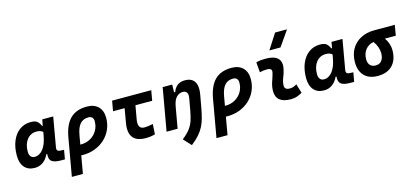

<svg xmlns="http://www.w3.org/2000/svg" viewBox="-77 -1410 4853 2254"><g transform="rotate(-15 2349.5 -283.0)"><path d="M400.4 -444.3 413.6 -517.6H546.9L483.4 -154.8Q482.4 -148.4 482.4 -142.6Q482.4 -126.5 491.7 -118.2Q504.4 -106.9 550.3 -106.9H568.8L549.3 4.9H504.9Q421.4 4.9 389.6 -21Q363.8 -42.5 363.8 -88.4Q363.8 -98.1 364.7 -109.4H353.5Q328.1 -51.8 284.2 -20.8Q240.2 10.3 184.1 10.3Q103.5 10.3 59.3 -40.5Q15.1 -91.3 15.1 -184.1Q15.1 -285.6 47.4 -361.8Q79.6 -438 137.7 -480.2Q195.8 -522.5 272.9 -522.5Q328.6 -522.5 353.3 -500.7Q377.9 -479 391.6 -444.3ZM310.5 -397Q238.8 -397 194.8 -341.8Q150.9 -286.6 150.9 -196.3Q150.9 -157.7 168 -136.5Q185.1 -115.2 215.8 -115.2Q274.9 -115.2 318.1 -170.4Q361.3 -225.6 379.4 -325.7L387.7 -371.6Q376 -382.8 358.4 -389.9Q340.8 -397 310.5 -397Z M957 -527.3Q1044.9 -527.3 1094.2 -478.3Q1143.6 -429.2 1143.6 -341.8Q1143.6 -266.6 1115.2 -202.4Q1086.9 -138.2 1035.6 -90.6Q984.4 -43 915.5 -16.6Q846.7 9.8 765.6 9.8Q756.3 9.8 746.6 9.3L709 224.6H574.7L655.3 -233.9Q682.1 -384.8 755.4 -456.1Q828.6 -527.3 957 -527.3ZM788.6 -229.5 768.6 -115.7Q772.5 -115.7 776.4 -115.7Q841.3 -115.7 892.6 -144.8Q943.8 -173.8 973.6 -223.9Q1003.4 -273.9 1003.4 -336.9Q1003.4 -367.2 987.3 -383.8Q971.2 -400.4 942.4 -400.4Q878.9 -400.4 841.6 -358.9Q804.2 -317.4 788.6 -229.5Z M1531.7 9.8Q1422.9 9.8 1377.4 -48.3Q1345.7 -88.9 1345.7 -156.7Q1345.7 -185.5 1351.6 -219.7L1381.8 -394.5H1241.2L1262.7 -517.6H1738.3L1716.8 -394.5H1513.2L1484.9 -232.9Q1480.5 -209.5 1480.5 -190.9Q1480.5 -115.7 1548.8 -115.7Q1590.8 -115.7 1653.3 -129.4L1646 -5.9Q1593.3 9.8 1531.7 9.8Z M1786.1 0 1877.4 -517.6H1993.2L1990.7 -423.8H2004.9Q2021.5 -473.1 2057.6 -500.2Q2093.8 -527.3 2148.4 -527.3Q2231.4 -527.3 2265.1 -473.6Q2286.6 -439 2286.6 -383.8Q2286.6 -352.5 2279.8 -315.4L2252.4 -164.6Q2240.7 -100.1 2226.8 -47.4Q2212.9 5.4 2189.9 51Q2167 96.7 2129.4 139.9Q2091.8 183.1 2032.7 229L1946.8 136.2Q2011.2 85.4 2043.9 40Q2076.7 -5.4 2092 -54.4Q2107.4 -103.5 2118.2 -163.6L2145 -312.5Q2147.9 -328.1 2147.9 -340.8Q2147.9 -364.7 2138.2 -379.4Q2122.6 -401.9 2088.4 -401.9Q2046.9 -401.9 2012.7 -368.7Q1978.5 -335.4 1964.4 -249.5V-250.5L1920.4 0Z M2714.8 -527.3Q2802.7 -527.3 2852.1 -478.3Q2901.4 -429.2 2901.4 -341.8Q2901.4 -266.6 2873 -202.4Q2844.7 -138.2 2793.5 -90.6Q2742.2 -43 2673.3 -16.6Q2604.5 9.8 2523.4 9.8Q2514.2 9.8 2504.4 9.3L2466.8 224.6H2332.5L2413.1 -233.9Q2439.9 -384.8 2513.2 -456.1Q2586.4 -527.3 2714.8 -527.3ZM2546.4 -229.5 2526.4 -115.7Q2530.3 -115.7 2534.2 -115.7Q2599.1 -115.7 2650.4 -144.8Q2701.7 -173.8 2731.4 -223.9Q2761.2 -273.9 2761.2 -336.9Q2761.2 -367.2 2745.1 -383.8Q2729 -400.4 2700.2 -400.4Q2636.7 -400.4 2599.4 -358.9Q2562 -317.4 2546.4 -229.5Z M3401.4 -142.6 3435.1 -31.2Q3405.3 -14.2 3372.1 -2.2Q3338.9 9.8 3295.9 9.8Q3116.2 9.8 3116.2 -137.2Q3116.2 -145 3116.7 -153.3Q3120.1 -205.6 3137.7 -253.9Q3155.3 -302.2 3166 -345.2Q3168.9 -355.5 3168.9 -364.3Q3168.9 -401.9 3114.3 -401.9Q3067.9 -401.9 3024.9 -390.6L3014.6 -513.7Q3043.5 -522 3072.3 -524.7Q3101.1 -527.3 3129.9 -527.3Q3308.6 -527.3 3308.6 -402.3Q3308.6 -376.5 3300.8 -345.2Q3289.6 -297.4 3272.9 -258.3Q3256.3 -219.2 3252.9 -172.4Q3249 -115.7 3314.9 -115.7Q3339.4 -115.7 3357.7 -121.8Q3376 -127.9 3401.4 -142.6ZM3198.7 -609.4 3317.9 -794.9H3462.9L3334 -609.4Z M3916 -444.3 3929.2 -517.6H4062.5L3999 -154.8Q3998 -148.4 3998 -142.6Q3998 -126.5 4007.3 -118.2Q4020 -106.9 4065.9 -106.9H4084.5L4064.9 4.9H4020.5Q3937 4.9 3905.3 -21Q3879.4 -42.5 3879.4 -88.4Q3879.4 -98.1 3880.4 -109.4H3869.1Q3843.8 -51.8 3799.8 -20.8Q3755.9 10.3 3699.7 10.3Q3619.1 10.3 3575 -40.5Q3530.8 -91.3 3530.8 -184.1Q3530.8 -285.6 3563 -361.8Q3595.2 -438 3653.3 -480.2Q3711.4 -522.5 3788.6 -522.5Q3844.2 -522.5 3868.9 -500.7Q3893.6 -479 3907.2 -444.3ZM3826.2 -397Q3754.4 -397 3710.4 -341.8Q3666.5 -286.6 3666.5 -196.3Q3666.5 -157.7 3683.6 -136.5Q3700.7 -115.2 3731.4 -115.2Q3790.5 -115.2 3833.7 -170.4Q3877 -225.6 3895 -325.7L3903.3 -371.6Q3891.6 -382.8 3874 -389.9Q3856.4 -397 3826.2 -397Z M4353 9.8Q4248 9.8 4190.4 -49.3Q4132.8 -108.4 4132.8 -215.8Q4132.8 -307.1 4172.4 -375.2Q4211.9 -443.4 4283.2 -481.2Q4354.5 -519 4449.7 -519H4698.7L4677.2 -392.1H4544.4Q4570.3 -355.5 4582.8 -316.9Q4595.2 -278.3 4595.2 -240.2Q4595.2 -121.1 4531.7 -55.7Q4468.3 9.8 4353 9.8ZM4405.3 -388.7Q4342.8 -377 4305.9 -330.6Q4269 -284.2 4269 -213.9Q4269 -167.5 4293 -141.6Q4316.9 -115.7 4360.4 -115.7Q4407.7 -115.7 4433.3 -148.4Q4459 -181.2 4459 -240.2Q4459 -273.9 4446 -312.3Q4433.1 -350.6 4405.3 -388.7Z"/></g></svg>

Font: CaskaydiaCove NF
Style: Bold Italic
Weight: 700
Italic angle: -10°
Designer: Aaron Bell
Foundry: Saja Typeworks
Version: Version 2111.001; VTT 6.35;Nerd Fonts 3.2.1